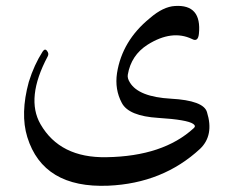

<svg xmlns="http://www.w3.org/2000/svg" viewBox="-20 -418 804 640"><path d="M620 -288Q553 -320 472 -269Q417 -234 406 -169Q404 -157 413 -143Q442 -95 550 -89Q659 -83 670 -44Q694 33 647 78Q523 193 341 201Q124 210 71 39Q47 -39 76 -145Q85 -174 96.5 -199Q108 -224 122 -246Q130 -258 137 -248Q144 -239 139 -230Q65 -91 115 -4Q180 109 335 106Q524 103 626 9Q634 2 624 -5Q604 -19 508 -25Q409 -31 386 -75Q362 -120 370 -174Q387 -282 479 -357Q502 -377 523 -387Q544 -397 563 -398Q653 -404 643 -305Q640 -277 620 -288Z"/></svg>

Font: Amiri
Style: Italic
Weight: 400
Italic angle: 10°
Designer: Khaled Hosny
Version: Version 0.113